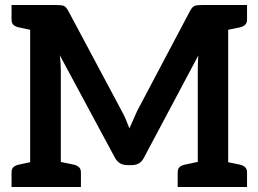

<svg xmlns="http://www.w3.org/2000/svg" viewBox="-20 -744 1028 764"><path d="M100 0V-724H205Q224 -724 233 -721Q242 -718 251 -702L465 -301Q474 -285 481 -268Q488 -251 495 -233Q502 -248 510 -267Q518 -286 526 -303L737 -702Q746 -718 755.5 -721Q765 -724 784 -724H888V0H767V-465Q767 -479 767.5 -493.5Q768 -508 769 -523L553 -117Q538 -87 505 -87H486Q453 -87 437 -117L218 -524Q220 -508 221 -493Q222 -478 222 -465V0ZM26 0V-58Q26 -72 33.5 -79Q41 -86 55 -89L112 -101L125 0ZM202 0 215 -101 273 -89Q286 -86 294 -79Q302 -72 302 -58V0ZM125 -724 112 -623 55 -635Q41 -638 33.5 -645Q26 -652 26 -666V-724ZM687 0V-58Q687 -72 694.5 -79Q702 -86 716 -89L773 -101L786 0ZM864 0 876 -101 934 -89Q947 -86 955 -79Q963 -72 963 -58V0ZM963 -724V-666Q963 -652 955 -645Q947 -638 934 -635L876 -623L864 -724Z"/></svg>

Font: Aleo
Style: Bold
Weight: 700
Designer: Alessio Laiso
Foundry: Alessio Laiso
Version: Version 2.001;gftools[0.9.29]